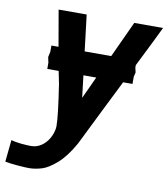

<svg xmlns="http://www.w3.org/2000/svg" viewBox="-97 -621 781 890"><g transform="rotate(10 293.0 -176.0)"><path d="M90.5 95Q117 95 138.5 80.5Q160 66 173.5 42.5Q187 19 190.5 -6.5Q191 -9.5 191 -17.5Q191 -63.5 168.5 -211Q164.5 -228.5 156.5 -270H103V-299L97.5 -325L103 -350.5V-380H136.5L107 -550H239L259.5 -380H384.5L463 -550H598.5Q578.5 -507.5 504 -358.5V-346.5L509 -325L504 -303.5V-270H460L391 -131.5L303.5 45.5Q266.5 111.5 228 145Q189.5 178.5 160.5 187.5Q131.5 196.5 104 197.5Q86.5 198 47 194.8Q7.5 191.5 -14 187L-3.5 84Q18.5 90 45 92.5Q71.5 95 90.5 95ZM285.5 -166 333.5 -270H273Z"/></g></svg>

Font: JuliaMono
Style: Bold Italic
Weight: 700
Italic angle: -9°
Monospace: yes
Designer: cormullion
Foundry: corm
Version: Version 0.057; ttfautohint (v1.8.4)